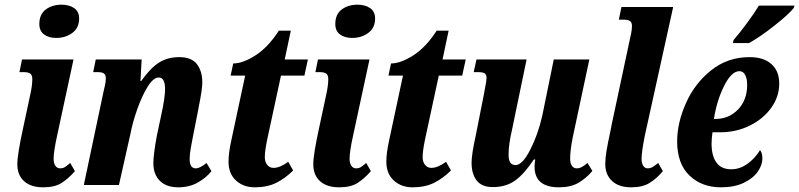

<svg xmlns="http://www.w3.org/2000/svg" viewBox="-20 -790 3413 820"><path d="M148 -687Q148 -729 175.5 -749.5Q203 -770 243 -770Q275 -770 296.5 -755.5Q318 -741 318 -711Q318 -671 289 -649.5Q260 -628 220 -628Q188 -628 168 -643Q148 -658 148 -687ZM54 -89Q54 -131 80 -249L108 -380Q118 -424 118 -452Q118 -469 109.5 -475.5Q101 -482 80 -482H63L74 -536H294L224 -211Q209 -143 209 -112Q209 -93 216.5 -82Q224 -71 237 -71Q248 -71 256.5 -76Q265 -81 280 -94L300 -59Q271 -26 242 -8Q213 10 165 10Q112 10 83 -16Q54 -42 54 -89Z M635 -93Q635 -130 650 -211L667 -291Q685 -372 685 -409Q685 -459 658 -459Q635 -459 610.5 -419.5Q586 -380 566 -323Q546 -266 537 -218L488 0H338L422 -398Q423 -403 427.5 -422Q432 -441 432 -456Q432 -470 424 -476Q416 -482 397 -482H378L389 -536H585L580 -444H583Q621 -498 658 -522Q695 -546 746 -546Q798 -546 821 -516Q844 -486 844 -438Q844 -408 829 -335L825 -313L805 -212Q799 -183 794.5 -156Q790 -129 790 -111Q790 -71 816 -71Q834 -71 862 -94L883 -59Q860 -30 824 -10Q788 10 741 10Q691 10 663 -17.5Q635 -45 635 -93Z M956 -100Q956 -137 968 -191L1027 -467H965L976 -519Q1017 -519 1071 -553.5Q1125 -588 1171 -659H1222L1196 -536H1295L1280 -467H1180L1122 -198Q1111 -146 1111 -119Q1111 -98 1121.5 -85.5Q1132 -73 1148 -73Q1176 -73 1211 -99L1232 -62Q1198 -28 1159.5 -9Q1121 10 1068 10Q1020 10 988 -19Q956 -48 956 -100Z M1412 -687Q1412 -729 1439.5 -749.5Q1467 -770 1507 -770Q1539 -770 1560.5 -755.5Q1582 -741 1582 -711Q1582 -671 1553 -649.5Q1524 -628 1484 -628Q1452 -628 1432 -643Q1412 -658 1412 -687ZM1318 -89Q1318 -131 1344 -249L1372 -380Q1382 -424 1382 -452Q1382 -469 1373.5 -475.5Q1365 -482 1344 -482H1327L1338 -536H1558L1488 -211Q1473 -143 1473 -112Q1473 -93 1480.5 -82Q1488 -71 1501 -71Q1512 -71 1520.5 -76Q1529 -81 1544 -94L1564 -59Q1535 -26 1506 -8Q1477 10 1429 10Q1376 10 1347 -16Q1318 -42 1318 -89Z M1630 -100Q1630 -137 1642 -191L1701 -467H1639L1650 -519Q1691 -519 1745 -553.5Q1799 -588 1845 -659H1896L1870 -536H1969L1954 -467H1854L1796 -198Q1785 -146 1785 -119Q1785 -98 1795.5 -85.5Q1806 -73 1822 -73Q1850 -73 1885 -99L1906 -62Q1872 -28 1833.5 -9Q1795 10 1742 10Q1694 10 1662 -19Q1630 -48 1630 -100Z M2263 -78Q2263 -93 2266 -109H2260Q2219 -47 2180 -19Q2141 9 2085 9Q2037 9 2015.5 -19.5Q1994 -48 1994 -95Q1994 -131 2012 -212L2047 -389Q2048 -393 2051 -411Q2058 -446 2058 -457Q2058 -471 2050 -476.5Q2042 -482 2022 -482H2003L2015 -536H2229L2167 -237Q2152 -174 2152 -128Q2152 -85 2182 -85Q2211 -85 2244.5 -150.5Q2278 -216 2296 -296L2345 -536H2497L2426 -203Q2415 -148 2415 -112Q2415 -93 2422.5 -82Q2430 -71 2443 -71Q2454 -71 2464.5 -76.5Q2475 -82 2489 -94L2510 -60Q2483 -28 2450 -9Q2417 10 2368 10Q2263 10 2263 -78Z M2565 -90Q2565 -112 2570 -143.5Q2575 -175 2587 -230L2593 -261L2670 -622Q2671 -626 2675 -645Q2679 -664 2679 -679Q2679 -694 2670.5 -700Q2662 -706 2644 -706H2623L2634 -760H2855L2734 -211Q2720 -141 2720 -112Q2720 -93 2727 -82Q2734 -71 2747 -71Q2757 -71 2766 -76Q2775 -81 2791 -94L2811 -59Q2784 -27 2754 -8.5Q2724 10 2676 10Q2623 10 2594 -17Q2565 -44 2565 -90Z M2872 -186Q2872 -265 2909.5 -349.5Q2947 -434 3017.5 -490Q3088 -546 3181 -546Q3242 -546 3275 -516Q3308 -486 3308 -433Q3308 -378 3274.5 -330.5Q3241 -283 3183 -254Q3125 -225 3055 -225H3023Q3019 -199 3019 -177Q3019 -124 3040 -95.5Q3061 -67 3103 -67Q3140 -67 3173 -91Q3206 -115 3226 -149Q3236 -137 3236 -113Q3236 -85 3216 -56.5Q3196 -28 3156 -9Q3116 10 3059 10Q2977 10 2924.5 -40.5Q2872 -91 2872 -186ZM3036 -282Q3093 -282 3132 -322.5Q3171 -363 3171 -427Q3171 -454 3162.5 -470Q3154 -486 3138 -486Q3104 -486 3072.5 -423Q3041 -360 3029 -282ZM3113 -619Q3139 -649 3170 -691Q3201 -733 3221 -766H3373L3370 -756Q3350 -730 3288 -681Q3226 -632 3179 -606H3110Z"/></svg>

Font: Noto Serif CondExtraBold
Style: Italic
Weight: 800
Width: 3
Italic angle: -12°
Designer: Monotype Design Team
Foundry: Monotype Imaging Inc.
Version: Version 1.001